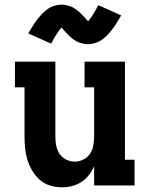

<svg xmlns="http://www.w3.org/2000/svg" viewBox="-20 -794 640 822"><path d="M246 8Q220 8 195 0.5Q170 -7 151 -23.5Q132 -40 118.5 -62.5Q105 -85 97.5 -109.5Q90 -134 87.5 -159Q85 -184 85 -210V-420H44V-530H217V-210Q217 -191 220.5 -171.5Q224 -152 234.5 -136Q245 -120 263 -111Q281 -102 300 -102Q319 -102 337 -111Q355 -120 365.5 -136Q376 -152 379.5 -171.5Q383 -191 383 -210V-420H342V-530H515V-110H556V0H383V-82Q374 -62 360.5 -44.5Q347 -27 328.5 -15Q310 -3 288.5 2.5Q267 8 246 8ZM357 -605Q347 -605 339 -606.5Q331 -608 322 -611Q313 -614 306.5 -617.5Q300 -621 292 -627Q284 -633 277.5 -639.5Q271 -646 265.5 -651.5Q260 -657 254 -664Q248 -671 243 -676Q237 -669 233 -663.5Q229 -658 223.5 -650Q218 -642 212 -631Q206 -620 199 -607L101 -651Q109 -664 116 -676Q123 -688 130 -698Q137 -708 144 -716.5Q151 -725 158 -732.5Q165 -740 175 -748.5Q185 -757 196 -762.5Q207 -768 219 -771Q231 -774 243 -774Q253 -774 261 -772.5Q269 -771 278 -768Q287 -765 293.5 -761.5Q300 -758 308 -752Q316 -746 322.5 -739.5Q329 -733 334.5 -727.5Q340 -722 346 -715.5Q352 -709 357 -703Q363 -710 367 -715.5Q371 -721 376.5 -729Q382 -737 388 -748Q394 -759 401 -772L499 -728Q491 -715 484 -703Q477 -691 470 -681Q463 -671 456 -662.5Q449 -654 442 -646.5Q435 -639 425 -630.5Q415 -622 404 -616.5Q393 -611 381 -608Q369 -605 357 -605Z"/></svg>

Font: Iosevka Slab XBdEx
Style: Regular
Weight: 800
Width: 7
Monospace: yes
Designer: Belleve Invis
Foundry: Belleve Invis
Version: Version 11.1.0; ttfautohint (v1.8.3)